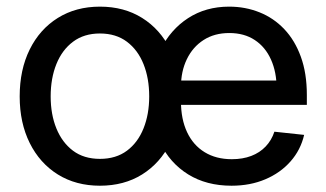

<svg xmlns="http://www.w3.org/2000/svg" viewBox="-20 -559 1001 590"><path d="M287.1 11.7Q213.4 11.7 157.7 -22.9Q102.1 -57.6 71.3 -119.6Q40.5 -181.6 40.5 -262.7Q40.5 -344.7 71.3 -407Q102.1 -469.2 157.7 -503.9Q213.4 -538.6 287.1 -538.6Q361.3 -538.6 416.7 -503.9Q472.2 -469.2 503.2 -407Q534.2 -344.7 534.2 -262.7Q534.2 -181.6 503.2 -119.6Q472.2 -57.6 416.7 -22.9Q361.3 11.7 287.1 11.7ZM287.1 -70.8Q336.4 -70.8 370.1 -95.9Q403.8 -121.1 421.1 -164.6Q438.5 -208 438.5 -262.7Q438.5 -318.4 421.1 -361.8Q403.8 -405.3 370.1 -430.7Q336.4 -456.1 287.1 -456.1Q238.3 -456.1 204.6 -430.9Q170.9 -405.8 153.3 -362.1Q135.7 -318.4 135.7 -262.7Q135.7 -207.5 153.3 -164.3Q170.9 -121.1 204.3 -95.9Q237.8 -70.8 287.1 -70.8ZM691.4 11.7Q614.3 11.7 558.1 -23.2Q502 -58.1 472.2 -119.9Q442.4 -181.6 442.4 -262.2Q442.4 -343.3 472.9 -405.5Q503.4 -467.8 557.9 -503.2Q612.3 -538.6 684.1 -538.6Q733.9 -538.6 777.3 -521.2Q820.8 -503.9 853.5 -469.5Q886.2 -435.1 904.5 -384.5Q922.9 -334 922.9 -267.1V-236.8H494.1V-311.5H872.6L830.1 -286.6Q830.1 -337.4 812.7 -376Q795.4 -414.6 762.9 -436Q730.5 -457.5 684.6 -457.5Q638.7 -457.5 605.5 -436Q572.3 -414.6 554.2 -377.2Q536.1 -339.8 536.1 -292.5V-247.1Q536.1 -192.9 554.9 -152.8Q573.7 -112.8 608.9 -91.3Q644 -69.8 692.4 -69.8Q725.6 -69.8 752 -79.8Q778.3 -89.8 796.4 -108.9Q814.5 -127.9 823.2 -154.3L914.6 -144.5Q903.8 -98.1 872.8 -63Q841.8 -27.8 795.4 -8.1Q749 11.7 691.4 11.7Z"/></svg>

Font: Inter Cardless Tabular
Style: Regular
Weight: 400
Designer: Rasmus Andersson
Foundry: rsms
Version: Version 4.000;git-4fc901f